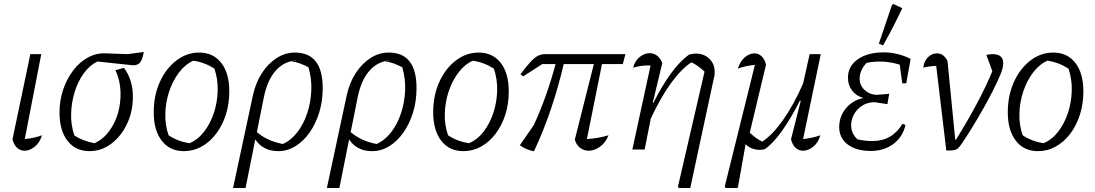

<svg xmlns="http://www.w3.org/2000/svg" viewBox="-20 -754 5523 968"><path d="M192 -72Q180 -34 154.5 -14Q129 6 104 6Q83 6 66.5 -8.5Q50 -23 43 -52L133 -481H188L105 -53Q151 -57 192 -72Z M431 8Q361 8 320.5 -44Q280 -96 280 -186Q280 -248 298.5 -302.5Q317 -357 349 -399Q381 -441 423 -464Q465 -487 512 -485L623 -481L705 -492Q697 -450 685 -437.5Q673 -425 653 -425Q648 -425 642.5 -425.5Q637 -426 630 -427L471 -444Q432 -425 402.5 -384.5Q373 -344 356.5 -290.5Q340 -237 338.5 -180Q337 -123 355 -71Q397 -43 457 -32Q500 -52 530.5 -93Q561 -134 575.5 -186.5Q590 -239 587.5 -295Q585 -351 562 -400L605 -412Q626 -384 638 -347.5Q650 -311 650 -266Q650 -191 620 -128.5Q590 -66 540.5 -29Q491 8 431 8Z M907 8Q836 8 795.5 -44.5Q755 -97 755 -188Q755 -272 785.5 -340Q816 -408 868.5 -448.5Q921 -489 984 -489Q1055 -489 1095.5 -437Q1136 -385 1136 -293Q1136 -230 1118.5 -175.5Q1101 -121 1069.5 -79.5Q1038 -38 996.5 -15Q955 8 907 8ZM935 -32Q977 -49 1008.5 -89.5Q1040 -130 1058 -184Q1076 -238 1077.5 -296.5Q1079 -355 1061 -408Q1011 -440 955 -448Q914 -430 882.5 -388.5Q851 -347 833 -293Q815 -239 813.5 -181Q812 -123 830 -72Q876 -41 935 -32Z M1155 194 1255 -273Q1269 -337 1300.5 -385.5Q1332 -434 1375 -461.5Q1418 -489 1467 -489Q1607 -489 1607 -310Q1607 -244 1589.5 -187Q1572 -130 1541 -86Q1510 -42 1469.5 -17Q1429 8 1383 8Q1306 8 1267 -51L1218 194ZM1311 -267 1275 -88Q1327 -43 1406 -28Q1448 -47 1479.5 -88Q1511 -129 1529 -183.5Q1547 -238 1549.5 -298Q1552 -358 1535 -415Q1514 -426 1492.5 -434Q1471 -442 1447 -445L1479 -450Q1415 -447 1372 -400Q1329 -353 1311 -267Z M1628 194 1728 -273Q1742 -337 1773.5 -385.5Q1805 -434 1848 -461.5Q1891 -489 1940 -489Q2080 -489 2080 -310Q2080 -244 2062.5 -187Q2045 -130 2014 -86Q1983 -42 1942.5 -17Q1902 8 1856 8Q1779 8 1740 -51L1691 194ZM1784 -267 1748 -88Q1800 -43 1879 -28Q1921 -47 1952.5 -88Q1984 -129 2002 -183.5Q2020 -238 2022.5 -298Q2025 -358 2008 -415Q1987 -426 1965.5 -434Q1944 -442 1920 -445L1952 -450Q1888 -447 1845 -400Q1802 -353 1784 -267Z M2316 8Q2245 8 2204.5 -44.5Q2164 -97 2164 -188Q2164 -272 2194.5 -340Q2225 -408 2277.5 -448.5Q2330 -489 2393 -489Q2464 -489 2504.5 -437Q2545 -385 2545 -293Q2545 -230 2527.5 -175.5Q2510 -121 2478.5 -79.5Q2447 -38 2405.5 -15Q2364 8 2316 8ZM2344 -32Q2386 -49 2417.5 -89.5Q2449 -130 2467 -184Q2485 -238 2486.5 -296.5Q2488 -355 2470 -408Q2420 -440 2364 -448Q2323 -430 2291.5 -388.5Q2260 -347 2242 -293Q2224 -239 2222.5 -181Q2221 -123 2239 -72Q2285 -41 2344 -32Z M2672 9Q2629 0 2601 -22L2671 -123Q2736 -263 2781 -431H2714L2618 -369L2604 -380Q2637 -424 2658 -445.5Q2679 -467 2695 -474Q2711 -481 2727 -481H3133L3120 -431H3015L2939 -53Q2994 -56 3048 -72Q3033 -34 3004.5 -14Q2976 6 2948 6Q2925 6 2905.5 -8Q2886 -22 2878 -50L2974 -431H2822Q2795 -315 2757.5 -204Q2720 -93 2672 9Z M3168 0 3260 -424Q3256 -424 3252.5 -424Q3249 -424 3245 -424Q3226 -424 3208.5 -421Q3191 -418 3172 -413Q3182 -449 3206 -467.5Q3230 -486 3256 -486Q3275 -486 3292 -474Q3309 -462 3319 -436L3271 -236L3274 -235Q3318 -323 3364 -385.5Q3410 -448 3455 -479Q3474 -484 3488 -484Q3529 -484 3556 -458Q3583 -432 3583 -393Q3583 -388 3583 -381.5Q3583 -375 3581 -369L3460 194H3402L3398 187L3532 -393Q3499 -424 3466 -440Q3415 -407 3362 -333.5Q3309 -260 3261 -156L3230 0Z M3698 194H3639L3634 186L3786 -427Q3736 -422 3700 -408Q3712 -446 3735.5 -465.5Q3759 -485 3783 -485Q3803 -485 3819 -471Q3835 -457 3842 -428L3760 -85Q3792 -55 3823 -40Q3874 -73 3927.5 -148.5Q3981 -224 4029 -333L4062 -481H4118L4029 -53Q4073 -57 4116 -72Q4105 -34 4079.5 -14Q4054 6 4029 6Q4008 6 3991.5 -8.5Q3975 -23 3968 -52L4017 -245L4013 -247Q3968 -158 3923 -94.5Q3878 -31 3836 -2Q3809 5 3782.5 -2Q3756 -9 3739 -27L3701 187Z M4370 7Q4297 7 4254 -25.5Q4211 -58 4211 -113Q4211 -167 4245 -208Q4279 -249 4333 -260Q4297 -270 4276 -297.5Q4255 -325 4255 -362Q4255 -420 4304.5 -455Q4354 -490 4435 -490Q4506 -490 4571 -457L4549 -334H4529L4516 -428Q4432 -454 4349 -437Q4314 -400 4314 -357Q4314 -323 4340 -299.5Q4366 -276 4403 -276L4463 -281L4454 -229L4388 -239Q4350 -238 4322.5 -218.5Q4295 -199 4281.5 -169.5Q4268 -140 4272 -108.5Q4276 -77 4302 -52Q4336 -43 4379 -43Q4478 -43 4530 -130L4545 -124Q4532 -64 4484.5 -28.5Q4437 7 4370 7ZM4432 -525 4411 -534 4477 -729 4484 -734 4529 -713Q4509 -670 4485 -623Q4461 -576 4432 -525Z M4800 -50Q4923 -249 4983 -395L4953 -477Q4967 -481 4984 -481Q5038 -481 5038 -436Q5038 -413 5025 -381Q5010 -345 4987.5 -300Q4965 -255 4937.5 -206.5Q4910 -158 4881.5 -111.5Q4853 -65 4827 -27Q4817 -13 4809 -6Q4801 1 4788.5 3Q4776 5 4751 5L4700 -422Q4661 -420 4635 -413Q4638 -445 4658 -465Q4678 -485 4703 -485Q4739 -485 4757 -446L4796 -50Z M5213 8Q5142 8 5101.5 -44.5Q5061 -97 5061 -188Q5061 -272 5091.5 -340Q5122 -408 5174.5 -448.5Q5227 -489 5290 -489Q5361 -489 5401.5 -437Q5442 -385 5442 -293Q5442 -230 5424.5 -175.5Q5407 -121 5375.5 -79.5Q5344 -38 5302.5 -15Q5261 8 5213 8ZM5241 -32Q5283 -49 5314.5 -89.5Q5346 -130 5364 -184Q5382 -238 5383.5 -296.5Q5385 -355 5367 -408Q5317 -440 5261 -448Q5220 -430 5188.5 -388.5Q5157 -347 5139 -293Q5121 -239 5119.5 -181Q5118 -123 5136 -72Q5182 -41 5241 -32Z"/></svg>

Font: Piazzolla Light
Style: Italic
Weight: 300
Italic angle: -11.3°
Designer: Juan Pablo del Peral
Foundry: Huerta Tipografica
Version: Version 1.330